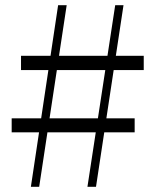

<svg xmlns="http://www.w3.org/2000/svg" viewBox="-20 -720 598 740"><path d="M99 0 204 -700H237L131 0ZM25 -264H499V-210H25ZM534 -450H61V-505H534ZM317 0 424 -700H456L350 0Z"/></svg>

Font: Noto Serif KR ExtraLight ExtraLight
Style: Regular
Weight: 250
Version: Version 2.003-H1;hotconv 1.1.1;makeotfexe 2.6.0